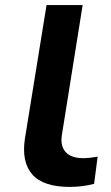

<svg xmlns="http://www.w3.org/2000/svg" viewBox="-20 -725 438 755"><path d="M254 10Q150 10 107 -39Q64 -88 78 -180L163 -705H305L223 -192Q219 -165 227 -145Q235 -125 255 -114Q275 -103 307 -103Q321 -103 337.5 -105Q354 -107 364 -109L350 -2Q327 4 303 7Q279 10 254 10Z"/></svg>

Font: Nunito Sans 10pt Expanded
Style: Bold Italic
Weight: 700
Width: 7
Italic angle: -9°
Designer: Vernon Adams
Foundry: Vernon Adams
Version: Version 3.101;gftools[0.9.27]